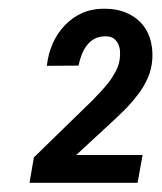

<svg xmlns="http://www.w3.org/2000/svg" viewBox="-20 -737 365 432"><path d="M46.4 -325.7H289.6L300.8 -388.2H151.4L228 -459C238.8 -468.8 249.5 -479 260.3 -489.7C271 -500.5 280.8 -511.7 290 -523.9C299.3 -535.6 306.6 -548.3 312.5 -561.5C318.4 -574.7 321.8 -589.4 322.8 -605C323.7 -621.6 321.8 -636.7 317.4 -650.9C313 -664.6 306.2 -676.3 296.9 -686C287.6 -695.8 275.9 -703.6 262.7 -709C249 -714.4 233.9 -717.3 217.3 -717.3C198.2 -717.8 180.7 -714.4 165.5 -708C150.4 -701.2 137.2 -691.9 126 -680.2C114.7 -668.5 105.5 -654.8 98.6 -639.2C91.8 -623.5 87.4 -606.9 85.4 -588.9L156.7 -589.4C158.2 -597.2 160.6 -605 163.6 -613.3C166.5 -621.1 170.4 -628.4 175.3 -634.8C180.2 -641.1 186 -646 192.9 -649.9C199.7 -653.3 208 -655.3 217.8 -655.3C225.1 -655.3 231 -653.8 235.4 -650.9C239.7 -647.5 243.2 -643.6 245.6 -638.7C248 -633.8 249.5 -628.4 250 -622.6C250.5 -616.2 250 -610.4 249.5 -604.5C248 -595.2 245.6 -586.4 241.2 -578.1C236.8 -569.8 231.9 -561.5 226.1 -553.7C220.2 -545.9 213.9 -538.6 207.5 -531.7L188.5 -511.7L56.2 -382.8Z"/></svg>

Font: Roboto Condensed
Style: Italic
Weight: 400
Designer: Google
Version: Version 1.000;PS 001.000;hotconv 1.0.88;makeotf.lib2.5.64775